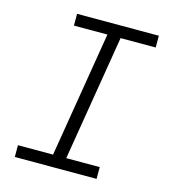

<svg xmlns="http://www.w3.org/2000/svg" viewBox="-109 -825 819 914"><g transform="rotate(15 300.0 -367.5)"><path d="M48 0V-58H221L323 -677H158V-735H561V-677H388L286 -58H451V0Z"/></g></svg>

Font: Iosevka Slab Light Extended
Style: Italic
Weight: 300
Width: 7
Italic angle: -9°
Monospace: yes
Designer: Belleve Invis
Foundry: Belleve Invis
Version: Version 11.1.0; ttfautohint (v1.8.3)